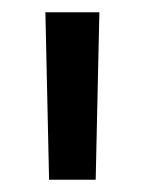

<svg xmlns="http://www.w3.org/2000/svg" viewBox="-20 -670 236 313"><path d="M60 -377 54 -650H142L136 -377Z"/></svg>

Font: Zilla Slab Medium
Style: Regular
Weight: 500
Designer: Typotheque.com
Foundry: Typotheque type foundry
Version: Version 1.1; 2017